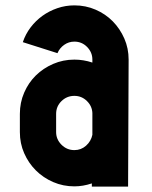

<svg xmlns="http://www.w3.org/2000/svg" viewBox="-20 -694 567 715"><path d="M65 -537Q75 -567 94 -592Q113 -617 138 -635Q163 -653 193.5 -663.5Q224 -674 257 -674Q299 -674 336 -658Q373 -642 400 -614.5Q427 -587 443 -550.5Q459 -514 459 -472L457 1H322V-11Q289 0 257 0Q215 0 178 -16Q141 -32 113.5 -59.5Q86 -87 70 -123.5Q54 -160 54 -202V-270Q54 -312 70 -349Q86 -386 113.5 -413Q141 -440 178 -456Q215 -472 257 -472Q291 -472 324 -461V-472Q324 -499 304.5 -519Q285 -539 257 -539Q236 -539 219 -527Q202 -515 194 -496ZM189 -202Q189 -175 209 -155Q229 -135 257 -135Q282 -135 300.5 -151.5Q319 -168 324 -192V-270V-273Q323 -299 303.5 -318Q284 -337 257 -337Q229 -337 209 -317.5Q189 -298 189 -270Z"/></svg>

Font: Transit CAT
Style: Regular
Weight: 400
Designer: Peter Wiegel
Foundry: Peter Wiegel
Version: 1.000